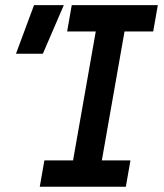

<svg xmlns="http://www.w3.org/2000/svg" viewBox="-20 -713 626 733"><path d="M241.2 0 363.3 -693.4H473.1L351.1 0ZM131.8 0 149.4 -100.6H478L460.4 0ZM236.3 -592.8 253.9 -693.4H582.5L564.9 -592.8ZM41 -507.8 109.9 -693.4H223.6L143.6 -507.8Z"/></svg>

Font: Cascadia Mono Medium
Style: Italic
Weight: 500
Italic angle: -10°
Monospace: yes
Designer: Aaron Bell
Foundry: Saja Typeworks
Version: Version 2407.024